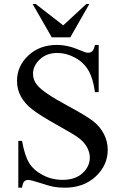

<svg xmlns="http://www.w3.org/2000/svg" viewBox="-20 -895 596 931"><path d="M458.5 -677.2V-448.2H440.4Q431.6 -514.2 408.9 -553.2Q386.2 -592.3 344.2 -615.2Q302.2 -638.2 257.3 -638.2Q206.5 -638.2 173.3 -607.2Q140.1 -576.2 140.1 -536.6Q140.1 -506.3 161.1 -481.4Q191.4 -444.8 305.2 -383.8Q397.9 -334 431.9 -307.4Q465.8 -280.8 484.1 -244.6Q502.4 -208.5 502.4 -168.9Q502.4 -93.8 444.1 -39.3Q385.7 15.1 293.9 15.1Q265.1 15.1 239.7 10.7Q224.6 8.3 177 -7.1Q129.4 -22.5 116.7 -22.5Q104.5 -22.5 97.4 -15.1Q90.3 -7.8 86.9 15.1H68.8V-211.9H86.9Q99.6 -140.6 121.1 -105.2Q142.6 -69.8 186.8 -46.4Q231 -22.9 283.7 -22.9Q344.7 -22.9 380.1 -55.2Q415.5 -87.4 415.5 -131.3Q415.5 -155.8 402.1 -180.7Q388.7 -205.6 360.4 -227.1Q341.3 -241.7 256.3 -289.3Q171.4 -336.9 135.5 -365.2Q99.6 -393.6 81.1 -427.7Q62.5 -461.9 62.5 -502.9Q62.5 -574.2 117.2 -625.7Q171.9 -677.2 256.3 -677.2Q309.1 -677.2 368.2 -651.4Q395.5 -639.2 406.7 -639.2Q419.4 -639.2 427.5 -646.7Q435.5 -654.3 440.4 -677.2ZM320.8 -713.9H231L138.2 -875.5H153.3L286.6 -772L398.4 -875.5H413.1Z"/></svg>

Font: Jameel Khushkhat-L
Style: Regular
Weight: 400
Version: Version 3.5